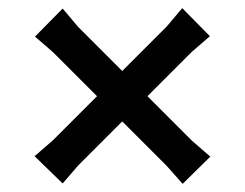

<svg xmlns="http://www.w3.org/2000/svg" viewBox="-20 -590 603 472"><path d="M134 -139 65 -206 110 -245 390 -525 428 -570 496 -501 452 -463 172 -183ZM497 -205 429 -138 390 -182 110 -462 66 -500 134 -569 172 -524 452 -244Z"/></svg>

Font: AR One Sans SemiBold
Style: Regular
Weight: 600
Designer: Niteesh Yadav
Foundry: Niteesh Yadav
Version: Version 1.001;gftools[0.9.33]